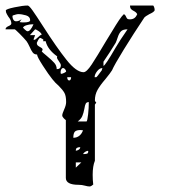

<svg xmlns="http://www.w3.org/2000/svg" viewBox="-30 -669 628 694"><path d="M254 -1Q208 -1 208 -26V-235Q206 -236 200.5 -241.5Q195 -247 195 -252Q195 -258 202 -273.5Q209 -289 209 -300Q209 -322 203 -333Q197 -344 182 -359Q170 -369 159 -383Q146 -399 125 -431.5Q104 -464 104 -472Q94 -472 88.5 -479Q83 -486 77 -500Q71 -513 66 -520Q56 -532 40.5 -547.5Q25 -563 23 -563H-10Q-10 -570 0.5 -574.5Q11 -579 11 -584Q11 -596 0 -609Q-1 -611 -5 -617.5Q-9 -624 -9 -631Q-9 -636 22 -642.5Q53 -649 70 -649Q75 -649 87.5 -631.5Q100 -614 125 -575Q175 -497 210.5 -452.5Q246 -408 272 -408Q283 -408 301.5 -436Q320 -464 353 -520Q359 -529 374.5 -555Q390 -581 400.5 -596.5Q411 -612 418 -618Q423 -615 425 -610Q427 -605 429.5 -602Q432 -599 439 -599Q449 -599 455.5 -603.5Q462 -608 466 -618Q462 -625 455 -628.5Q448 -632 444 -636Q440 -640 440 -649H523Q525 -649 527 -643.5Q529 -638 529 -633Q529 -629 523 -625Q517 -621 510 -618Q494 -609 492 -606Q452 -546 417.5 -490Q383 -434 375 -415Q369 -405 351 -383Q332 -361 322.5 -344Q313 -327 313 -306Q313 -303 318 -298L313 -291V-88Q305 -69 305 -37Q305 -18 307 -2Q305 0 301 2.5Q297 5 294 5Q287 5 276.5 2Q266 -1 254 -1ZM51 -588H56Q79 -588 79 -596Q79 -609 64 -613.5Q49 -618 35 -618Q31 -618 16 -613L15 -610Q15 -603 18.5 -597.5Q22 -592 28 -592Q39 -592 48 -600L41 -589ZM70 -556Q80 -556 91 -581H84Q77 -581 66.5 -578Q56 -575 53 -569Q54 -568 60 -562Q66 -556 70 -556ZM94 -525Q98 -525 107 -534Q116 -543 121 -544Q118 -551 109 -557Q100 -563 97 -563L78 -542H97L91 -526ZM388 -497 406 -526Q411 -533 418.5 -544.5Q426 -556 431 -563Q414 -563 407 -555.5Q400 -548 395.5 -534Q391 -520 388 -514Q379 -499 366 -479Q353 -459 344 -446V-431Q350 -431 388 -497ZM139 -467Q157 -452 166 -442Q175 -432 175 -419Q190 -419 190 -433Q190 -438 183 -447.5Q176 -457 176 -461Q176 -464 177 -465Q142 -490 135 -520H125Q125 -520 126 -521.5Q127 -523 127 -525Q127 -526 123 -528.5Q119 -531 116 -532Q112 -532 108 -524.5Q104 -517 103 -514Q103 -508 106 -505Q109 -502 116.5 -498Q124 -494 124 -490Q124 -488 121 -483Q122 -481 139 -467ZM189 -408 190 -402Q195 -402 202 -405.5Q209 -409 209 -411Q209 -414 205.5 -418.5Q202 -423 198 -423Q194 -423 191.5 -418.5Q189 -414 189 -408ZM312 -390H318Q320 -390 338 -415L340 -423Q330 -423 321 -411.5Q312 -400 312 -390ZM220 -378Q227 -379 227 -390H213Q213 -379 220 -378ZM275 -276Q272 -260 267.5 -249.5Q263 -239 251 -230H283Q286 -233 288.5 -256Q291 -279 291 -300Q283 -300 280 -294.5Q277 -289 275 -276ZM235 -171Q248 -171 257 -178.5Q266 -186 270 -198L261 -199Q246 -199 240.5 -193Q235 -187 235 -171ZM244 -124Q260 -127 260 -137Q252 -137 248 -134.5Q244 -132 244 -124ZM270 -112Q280 -112 284.5 -113.5Q289 -115 289 -122L288 -124Q276 -122 270 -112ZM244 -63 264 -82H244Z"/></svg>

Font: Cabin Sketch
Style: Regular
Weight: 400
Version: Version 1.100